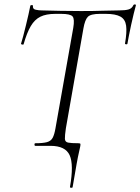

<svg xmlns="http://www.w3.org/2000/svg" viewBox="-20 -673 647 886"><path d="M315 191Q314 194 308 193.5Q302 193 303 189Q321 87 301.5 43.5Q282 0 213 0H143Q139 0 139 -6Q139 -12 143 -12Q178 -12 196.5 -17Q215 -22 223 -37Q231 -52 236 -81L318 -544Q325 -585 315 -597Q305 -609 262 -609H235Q193 -609 166.5 -596Q140 -583 122 -552.5Q104 -522 89 -469Q88 -466 82 -467.5Q76 -469 77 -471Q81 -483 87 -506Q93 -529 99.5 -555.5Q106 -582 111.5 -606.5Q117 -631 120 -647Q122 -650 127.5 -649.5Q133 -649 132 -646Q130 -631 145 -628Q160 -625 171 -625Q208 -624 257.5 -623Q307 -622 354 -622Q414 -622 455 -623.5Q496 -625 530 -625Q558 -625 573.5 -629.5Q589 -634 596 -650Q598 -653 603 -652.5Q608 -652 607 -648Q603 -634 597 -609.5Q591 -585 585 -557.5Q579 -530 574.5 -506.5Q570 -483 568 -471Q567 -468 561.5 -468.5Q556 -469 557 -473Q566 -525 562 -554.5Q558 -584 535.5 -596.5Q513 -609 468 -609H441Q399 -609 385.5 -595.5Q372 -582 365 -542L284 -81Q279 -47 279.5 -32.5Q280 -18 294 -15Q308 -12 342 -12Q350 -12 351 -9Q352 -6 350 4Q348 15 344 31.5Q340 48 333.5 84Q327 120 315 191Z"/></svg>

Font: Cormorant Light
Style: Italic
Weight: 300
Italic angle: -10°
Designer: Christian Thalmann (Catharsis Fonts)
Foundry: Catharsis Fonts
Version: Version 4.000